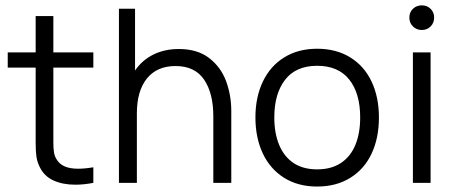

<svg xmlns="http://www.w3.org/2000/svg" viewBox="-20 -681 1677 715"><path d="M178.7 -429.2V-151.9Q178.7 -129.9 180.7 -116Q182.6 -102.1 188.5 -91.3Q199.7 -70.8 219.7 -61.8Q239.7 -52.7 270.5 -52.7Q296.4 -52.7 327.6 -58.1V0Q292 6.8 260.7 6.8Q213.9 6.8 179.4 -8.8Q145 -24.4 128.4 -58.1Q118.7 -77.1 115.7 -97.4Q112.8 -117.7 112.8 -147.9V-429.2H8.8V-485.8H112.8V-621.1H178.7V-485.8H327.6V-429.2Z M646 -498.5Q714.8 -498.5 758.5 -465.1Q802.2 -431.6 821.8 -379.2Q841.3 -326.7 841.3 -267.1V0H774.4V-248Q774.4 -334 740 -384.5Q705.6 -435.1 633.8 -435.1Q564.5 -435.1 527.1 -388.7Q489.7 -342.3 489.7 -259.3V0H422.9V-648.4H482.9V-418.5Q509.8 -457.5 551.5 -478Q593.3 -498.5 646 -498.5Z M1161.1 -50.3Q1213.9 -50.3 1249.8 -74.2Q1285.6 -98.1 1303.5 -141.6Q1321.3 -185.1 1321.3 -243.7Q1321.3 -333.5 1280.5 -384.8Q1239.7 -436 1161.1 -436Q1082 -436 1041.7 -384Q1001.5 -332 1001.5 -243.7Q1001.5 -184.6 1019.8 -140.9Q1038.1 -97.2 1073.5 -73.7Q1108.9 -50.3 1161.1 -50.3ZM1161.1 13.7Q1089.8 13.7 1037.8 -19Q985.8 -51.8 958.5 -109.9Q931.2 -168 931.2 -243.7Q931.2 -319.3 959 -377.4Q986.8 -435.5 1038.8 -467.5Q1090.8 -499.5 1161.1 -499.5Q1232.4 -499.5 1284.7 -467Q1336.9 -434.6 1364 -376.7Q1391.1 -318.8 1391.1 -243.7Q1391.1 -167 1363.8 -108.9Q1336.4 -50.8 1284.2 -18.6Q1231.9 13.7 1161.1 13.7Z M1517.6 0V-485.8H1583.5V0ZM1504.4 -615.2Q1504.4 -635.3 1517.8 -648.2Q1531.2 -661.1 1550.8 -661.1Q1570.3 -661.1 1583.5 -648.2Q1596.7 -635.3 1596.7 -615.2Q1596.7 -595.7 1583.5 -582.5Q1570.3 -569.3 1550.8 -569.3Q1531.2 -569.3 1517.8 -582.5Q1504.4 -595.7 1504.4 -615.2Z"/></svg>

Font: Potro Sans Bangla
Style: Regular
Weight: 400
Designer: Jayed Ahsan Saad
Foundry: Codepotro
Version: Potro Sans Bangla; Version 0.905